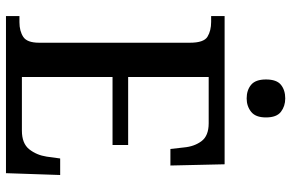

<svg xmlns="http://www.w3.org/2000/svg" viewBox="-182 -770 952 627"><g transform="rotate(90 293.5 -456.0)"><path d="M32 0V-44H52Q81 -44 100 -56.5Q119 -69 119 -108V-601Q119 -646 99.5 -658Q80 -670 51 -670H32V-714H516L520 -537H466L461 -581Q458 -615 440.5 -638.5Q423 -662 382 -662H231V-399H453V-348H231V-52H406Q448 -52 467 -76Q486 -100 491 -133L497 -177H551L545 0ZM301 -786Q274 -786 256.5 -800.5Q239 -815 239 -849Q239 -884 256.5 -898Q274 -912 301 -912Q326 -912 344.5 -898Q363 -884 363 -849Q363 -815 344.5 -800.5Q326 -786 301 -786Z"/></g></svg>

Font: Noto Serif Georgian SemiCondensed Medium
Style: Regular
Weight: 500
Width: 4
Designer: Monotype Design Team, Akaki Razmadze
Foundry: Google LLC
Version: Version 2.003; ttfautohint (v1.8.4.7-5d5b)